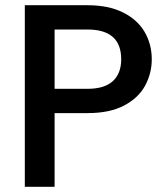

<svg xmlns="http://www.w3.org/2000/svg" viewBox="-20 -715 635 735"><path d="M315 -282H189V0H75V-695H315Q395 -695 450.5 -667.5Q506 -640 533.5 -593Q561 -546 561 -488Q561 -435 536 -388Q511 -341 456 -311.5Q401 -282 315 -282ZM444 -488Q444 -602 315 -602H189V-375H315Q380 -375 412 -404.5Q444 -434 444 -488Z"/></svg>

Font: IBM-Poppins
Style: Poppins-Medium
Weight: 500
Designer: Mike Abbink, Paul van der Laan, Pieter van Rosmalen, Ben Mitchell, Mark Frömberg
Foundry: Bold Monday
Version: Version 1.1